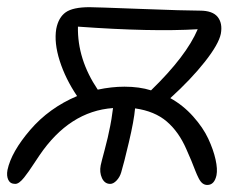

<svg xmlns="http://www.w3.org/2000/svg" viewBox="-20 -527 696 540"><path d="M290 -9.8Q274.4 -9.8 266.8 -26.1Q259.3 -42.5 263.2 -62Q265.1 -71.3 274.4 -105.7Q283.7 -140.1 290 -172.9Q293 -186 297.9 -223.1Q175.3 -214.4 90.8 -89.8Q85.4 -82 76.2 -67.9Q66.9 -53.7 61 -45.4Q55.2 -37.1 47.9 -27.8Q40.5 -18.6 34.4 -14.2Q28.3 -9.8 22.9 -9.8Q8.8 -9.8 3.4 -21Q-2 -32.2 1 -48.8Q11.7 -99.6 64.9 -161.6Q118.2 -223.6 196.8 -256.8Q164.1 -305.2 147.9 -356Q131.8 -406.7 138.2 -445.8Q144.5 -478 164.8 -492.4Q185.1 -506.8 231.9 -506.8Q247.1 -506.8 373.5 -502Q500 -497.1 542 -497.1Q578.1 -497.1 592.3 -479.2Q606.4 -461.4 601.1 -432.1Q595.2 -402.8 556.2 -353.3Q517.1 -303.7 459 -251Q495.1 -231 523.2 -199.5Q551.3 -168 565.7 -137Q580.1 -106 586.2 -78.6Q592.3 -51.3 588.9 -34.2Q583 -6.8 563 -6.8Q555.7 -6.8 549.8 -11.2Q543.9 -15.6 538.8 -25.6Q533.7 -35.6 529.5 -46.4Q525.4 -57.1 518.1 -75.2Q510.7 -93.3 503.9 -107.9Q482.9 -156.2 449 -185.3Q415 -214.4 359.9 -222.2Q356.9 -188 342.5 -127Q328.1 -65.9 320.8 -42Q316.9 -28.8 307.9 -19.3Q298.8 -9.8 290 -9.8ZM330.1 -283.2Q372.1 -283.2 404.8 -272.9Q503.9 -369.1 536.1 -444.8Q407.2 -437 199.2 -452.1Q197.3 -360.4 254.9 -274.9Q293.9 -283.2 330.1 -283.2Z"/></svg>

Font: Shantell Sans Bouncy
Style: Italic
Weight: 300
Italic angle: -11.31°
Designer: Stephen Nixon, Anya Danilova, Shantell Martin
Foundry: Arrow Type
Version: Version 1.006;[9816181b4]